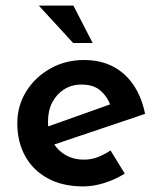

<svg xmlns="http://www.w3.org/2000/svg" viewBox="-20 -657 573 688"><path d="M279 11Q204 11 151 -18Q98 -47 70 -98Q42 -149 42 -215Q42 -278 74 -329.5Q106 -381 160.5 -411.5Q215 -442 281 -442Q368 -442 424.5 -391.5Q481 -341 500 -249L159 -134L133 -197L400 -292L376 -279Q366 -309 341 -331.5Q316 -354 272 -354Q237 -354 210 -337Q183 -320 167.5 -290.5Q152 -261 152 -221Q152 -179 169 -148.5Q186 -118 215 -101.5Q244 -85 281 -85Q307 -85 330.5 -94Q354 -103 376 -118L427 -35Q394 -14 354.5 -1.5Q315 11 279 11ZM119 -637H243L312 -503H242Z"/></svg>

Font: Josefin Sans Thin SemiBold
Style: Regular
Weight: 600
Version: Version 2.000